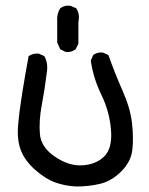

<svg xmlns="http://www.w3.org/2000/svg" viewBox="-20 -676 540 698"><path d="M257 2Q217 0 181.5 -12.5Q146 -25 108 -58.5Q70 -92 55.5 -130.5Q41 -169 46 -223.5Q51 -278 61.5 -342.5Q72 -407 84 -472Q100 -483 121 -481L141 -472Q156 -446 150 -411Q143 -353 132 -295Q121 -237 125 -189Q129 -141 179.5 -106.5Q230 -72 279.5 -75Q329 -78 359 -107.5Q389 -137 383.5 -204Q378 -271 348.5 -331.5Q319 -392 310 -456L319 -476Q333 -487 354 -485L374 -476Q397 -411 425.5 -346.5Q454 -282 460 -227.5Q466 -173 461 -130.5Q456 -88 421 -53Q386 -18 345 -8Q304 2 257 2ZM219 -487 199 -497 188 -521V-599Q186 -626 199 -646Q215 -658 236 -655L257 -646Q271 -626 265 -595V-517L255 -497Q240 -485 219 -487Z"/></svg>

Font: Kosefont JP
Style: Regular
Weight: 400
Designer: Nozomi Seto 瀬戸のぞみ
Version: Version 3.00;June 19, 2020